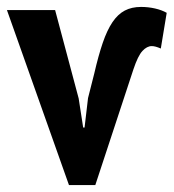

<svg xmlns="http://www.w3.org/2000/svg" viewBox="-29 -529 501 554"><path d="M130 -500 198 -245 211 -161H215L225 -246L243 -317Q255 -369 267.5 -405.5Q280 -442 295.5 -465Q311 -488 331 -498.5Q351 -509 378 -509Q399 -509 418.5 -504.5Q438 -500 452 -492L435 -389Q419 -396 409 -396Q395 -396 382 -382Q369 -368 356 -329L246 5H170L-9 -500Z"/></svg>

Font: PT Sans Narrow
Style: Bold
Weight: 700
Width: 3
Designer: A.Korolkova, O.Umpeleva, V.Yefimov
Foundry: ParaType Ltd
Version: Version 2.003W OFL